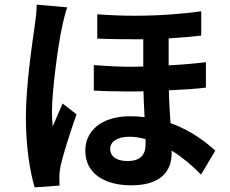

<svg xmlns="http://www.w3.org/2000/svg" viewBox="-20 -768 996 831"><path d="M138.8 -747.9C138.8 -718 133.9 -680.8 130 -654.8C120 -581.7 92 -402 92 -258.9C92 -131 110.1 -23.1 130 43L237.9 35.2C236.9 22 236.9 6 236.9 -3.9C236.9 -13.8 239 -34.1 241.8 -47.9C252.8 -99.1 284.1 -196 311.1 -273.1L251.1 -320C237.9 -289.1 221.9 -253.9 208.1 -220.9C206 -240.1 204.9 -266 204.9 -285.2C204.9 -380.3 234 -589.1 248.9 -652C251.8 -669 263.8 -717 271 -736.2ZM610.1 -144.2C610.1 -99.1 589.1 -71 532 -71C486.9 -71 457 -88.8 457 -123.9C457 -154.8 487.2 -176.1 540.1 -176.1C563.2 -176.1 585.9 -172.9 610.1 -165.8ZM871.1 -498.9C821 -492.9 767.8 -487.9 709.9 -485.1V-601.9C761.7 -604.8 810 -609 850.9 -614V-719.1C772 -708.1 672.2 -699.9 562.1 -699.9C511 -699.9 456 -702.1 400.9 -706V-600.9C469.8 -598 537.3 -598 600.1 -598V-480.1C583.1 -480.1 566.1 -479 547.9 -479C496.1 -479 442.1 -482.2 386 -486.2V-376.1C435 -373.2 483 -372.2 530.9 -372.2C555 -372.2 577.8 -371.8 600.9 -372.9C601.9 -335.9 603.7 -296.9 605.8 -261C585.9 -263.8 565 -264.9 544 -264.9C416.2 -264.9 349.1 -199.2 349.1 -116.1C349.1 -13.1 437.9 34.1 547.9 34.1C670.1 34.1 723 -21.7 723 -105.8V-116.1C768.1 -88.1 811.1 -52.9 850.1 -12.1L911.9 -116.1C876.1 -148.1 811.1 -202.1 718 -235.1C715.2 -278.1 712 -326 710.9 -377.1C771 -380 824.9 -382.8 871.1 -388.8Z"/></svg>

Font: Karasuma Gothic
Style: Bold
Weight: 700
Designer: Rasmus Andersson / Ryoko Nishizuka
Foundry: Genbu
Version: Version 1.00